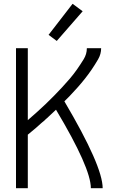

<svg xmlns="http://www.w3.org/2000/svg" viewBox="-20 -988 615 1008"><path d="M64 0V-735H126V-357L128 -359Q151 -379 174 -399.5Q197 -420 219.5 -441.5Q242 -463 263.5 -485Q285 -507 306 -529.5Q327 -552 347 -575.5Q367 -599 384.5 -624Q402 -649 419 -676.5Q436 -704 436 -735H511Q511 -704 495 -676.5Q479 -649 462 -624Q445 -599 426 -575Q407 -551 386.5 -528Q366 -505 345 -483Q332 -469 318 -456Q519 -116 519 0H457Q457 -106 274 -412L258 -397Q242 -382 227 -368L220 -362L213 -355L202 -346L195 -340Q181 -327 167 -315Q147 -298 126 -281V0ZM278 -773 235 -805 361 -968 414 -929Z"/></svg>

Font: Jozsika Light
Style: Regular
Weight: 300
Monospace: yes
Designer: Belleve Invis
Foundry: Belleve Invis
Version: 2.1.0